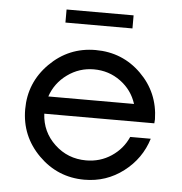

<svg xmlns="http://www.w3.org/2000/svg" viewBox="-50 -709 727 767"><g transform="rotate(5 314.0 -325.5)"><path d="M455 -661.2V-608.8H186.2V-661.2ZM576.2 -255 575 -238.8H133.8Q137.5 -166.2 190 -116.9Q242.5 -67.5 316.2 -67.5Q372.5 -67.5 417.5 -97.5Q462.5 -127.5 483.8 -176.2H566.2Q541.2 -95 472.5 -42.5Q403.8 10 316.2 10Q208.8 10 132.5 -66.2Q56.2 -142.5 56.2 -250Q56.2 -357.5 132.5 -433.8Q208.8 -510 316.2 -510Q423.8 -510 498.8 -436.2Q573.8 -362.5 576.2 -255ZM316.2 -432.5Q257.5 -432.5 210 -398.1Q162.5 -363.8 143.8 -308.8H487.5Q470 -363.8 423.1 -398.1Q376.2 -432.5 316.2 -432.5Z"/></g></svg>

Font: Now Alt
Style: Regular
Weight: 400
Designer: Alfredo Marco Pradil
Foundry: Alfredo Marco Pradil
Version: Version 1.002;PS 001.002;hotconv 1.0.88;makeotf.lib2.5.64775